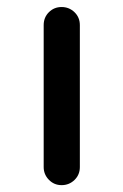

<svg xmlns="http://www.w3.org/2000/svg" viewBox="-20 -540 359 560"><path d="M107.4 -52.7V-466.8Q107.4 -489.3 122.6 -504.4Q137.7 -519.5 159.7 -519.5Q181.6 -519.5 197.3 -504.4Q212.9 -489.3 212.9 -466.8V-52.7Q212.9 -30.3 197.3 -15.1Q181.6 0 159.7 0Q137.7 0 122.6 -15.6Q107.4 -31.2 107.4 -52.7Z"/></svg>

Font: Rounded Mgen+ 2p medium
Style: Regular
Weight: 500
Designer: [Source Han Sans]
Ryoko NISHIZUKA  (kana & ideographs); Paul D. Hunt (Latin, Greek & Cyrillic); Wenlong ZHANG  (bopomofo
Version: Version 1.059.20150602